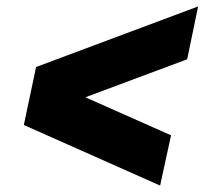

<svg xmlns="http://www.w3.org/2000/svg" viewBox="-20 -592 640 596"><path d="M595 -572 561 -408 245 -290 511 -172 477 -16 54 -204 92 -384Z"/></svg>

Font: Geist Mono Black
Style: Italic
Weight: 900
Italic angle: -12°
Monospace: yes
Designer: Basement.studio, Andrés Briganti, Mateo Zaragoza
Foundry: Basement.studio, Vercel, Andrés Briganti, Guido Ferreyra, Mateo Zaragoza
Version: Version 1.500; ttfautohint (v1.8.4.7-5d5b)